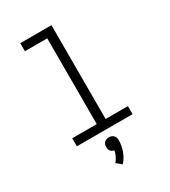

<svg xmlns="http://www.w3.org/2000/svg" viewBox="-231 -847 1062 1200"><g transform="rotate(-30 300.0 -247.0)"><path d="M99 0V-58H276V-677H115V-735H340V-58H501V0ZM291 241 255 211Q268 196 277 177.5Q286 159 290 140Q290 140 290 140Q290 140 290 140Q283 138 276 134.5Q269 131 264 125Q259 119 257 111Q255 103 255 96Q255 87 258 78Q261 69 267.5 63Q274 57 282.5 54Q291 51 300 51Q309 51 317.5 54Q326 57 332.5 63Q339 69 342 78Q345 87 345 96Q345 135 331.5 173.5Q318 212 291 241Z"/></g></svg>

Font: Iosevka Curly Light Extended
Style: Regular
Weight: 300
Width: 7
Monospace: yes
Designer: Belleve Invis
Foundry: Belleve Invis
Version: Version 11.1.0; ttfautohint (v1.8.3)